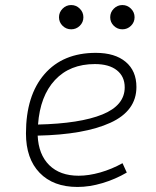

<svg xmlns="http://www.w3.org/2000/svg" viewBox="-20 -739 626 769"><path d="M294.9 -35.2Q335.4 -35.2 381.6 -48.3Q427.7 -61.5 470.7 -85.4L487.8 -47.9Q441.9 -21 390.1 -5.6Q338.4 9.8 290.5 9.8Q193.4 9.8 138.7 -46.9Q84 -103.5 84 -204.6Q84 -356.4 158 -441.9Q231.9 -527.3 363.8 -527.3Q440.4 -527.3 483.4 -491.2Q526.4 -455.1 526.4 -390.6Q526.4 -294.9 422.1 -247.3Q317.9 -199.7 130.9 -195.8Q134.3 -120.1 177.2 -77.6Q220.2 -35.2 294.9 -35.2ZM132.3 -240.2Q300.3 -244.1 389.9 -280.5Q479.5 -316.9 479.5 -389.2Q479.5 -432.6 448.2 -457.5Q417 -482.4 359.9 -482.4Q259.8 -482.4 200.2 -418.5Q140.6 -354.5 132.3 -240.2ZM265.1 -621.6Q245.1 -621.6 230.7 -635.7Q216.3 -649.9 216.3 -669.9Q216.3 -689.9 230.7 -704.3Q245.1 -718.8 265.1 -718.8Q285.2 -718.8 299.6 -704.3Q314 -689.9 314 -669.9Q314 -649.9 299.6 -635.7Q285.2 -621.6 265.1 -621.6ZM470.2 -621.6Q450.2 -621.6 435.8 -635.7Q421.4 -649.9 421.4 -669.9Q421.4 -689.9 435.8 -704.3Q450.2 -718.8 470.2 -718.8Q490.2 -718.8 504.6 -704.3Q519 -689.9 519 -669.9Q519 -649.9 504.6 -635.7Q490.2 -621.6 470.2 -621.6Z"/></svg>

Font: Cascadia Code ExtraLight
Style: Italic
Weight: 200
Italic angle: -10°
Monospace: yes
Designer: Aaron Bell
Foundry: Saja Typeworks
Version: Version 2404.023; ttfautohint (v1.8.4)